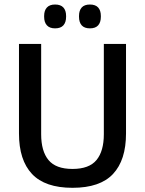

<svg xmlns="http://www.w3.org/2000/svg" viewBox="-20 -838 657 870"><path d="M308.5 13Q184 13 125 -49.8Q66 -112.5 66 -233V-639H166.5V-230Q166.5 -153 199.8 -112.8Q233 -72.5 308.5 -72.5Q384 -72.5 417.2 -112.8Q450.5 -153 450.5 -230V-639H551V-233Q551 -112.5 492.2 -49.8Q433.5 13 308.5 13ZM229.5 -709.5Q205 -709.5 192.5 -723.2Q180 -737 180 -762V-765.5Q180 -790.5 192.5 -804Q205 -817.5 229.5 -817.5Q255 -817.5 267.2 -804Q279.5 -790.5 279.5 -765.5V-762Q279.5 -737 267.2 -723.2Q255 -709.5 229.5 -709.5ZM387.5 -709.5Q362.5 -709.5 350.2 -723.2Q338 -737 338 -762V-765.5Q338 -790.5 350.2 -804Q362.5 -817.5 387.5 -817.5Q412.5 -817.5 424.8 -804Q437 -790.5 437 -765.5V-762Q437 -737 424.8 -723.2Q412.5 -709.5 387.5 -709.5Z"/></svg>

Font: Anek Gurmukhi Medium
Style: Regular
Weight: 500
Designer: Sarang Kulkarni (Gurmukhi), Yesha Goshar (Latin)
Foundry: Ek Type
Version: Version 1.003